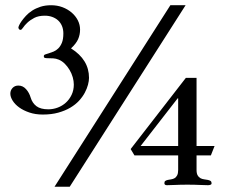

<svg xmlns="http://www.w3.org/2000/svg" viewBox="-20 -706 870 734"><path d="M320.3 -408.2Q320.3 -397 316.4 -382.1Q312.5 -367.2 304.2 -351.6Q295.9 -335.9 282.2 -321Q268.6 -306.2 248.8 -294.4Q229 -282.7 202.9 -275.4Q176.8 -268.1 143.6 -268.1Q115.2 -268.1 92.3 -275.9Q69.3 -283.7 53.2 -295.4Q37.1 -307.1 28.3 -321.3Q19.5 -335.4 19.5 -348.1Q19.5 -360.8 28.1 -369.9Q36.6 -378.9 50.3 -378.9Q67.4 -378.9 79.6 -365.2Q91.8 -351.6 97.2 -333Q103.5 -312 119.4 -300Q135.3 -288.1 164.6 -288.1Q183.1 -288.1 200.7 -294.7Q218.3 -301.3 231.9 -313.7Q245.6 -326.2 253.9 -343.8Q262.2 -361.3 262.2 -382.8Q262.2 -396 258.1 -410.6Q253.9 -425.3 246.1 -438.5Q238.3 -451.7 227.8 -462.2Q217.3 -472.7 204.6 -478Q193.8 -482.4 183.3 -482.9Q172.9 -483.4 165 -483.4Q157.2 -483.4 152.3 -484.4Q147.5 -485.4 147.5 -491.2Q147.5 -496.1 153.1 -498Q158.7 -500 167 -502.4Q175.3 -504.9 184.8 -508.8Q194.3 -512.7 202.6 -520.8Q210.9 -528.8 216.6 -542.5Q222.2 -556.2 222.2 -578.1Q222.2 -594.2 216.8 -606.9Q211.4 -619.6 201.9 -628.2Q192.4 -636.7 179.4 -641.4Q166.5 -646 151.4 -646Q127 -646 110.8 -637.5Q94.7 -628.9 84.2 -618.9Q73.7 -608.9 68.1 -600.3Q62.5 -591.8 58.6 -591.8Q54.7 -591.8 52.5 -594.7Q50.3 -597.7 50.3 -602.1Q50.3 -603 53.2 -609.6Q56.2 -616.2 62.7 -625.5Q69.3 -634.8 79.1 -645.5Q88.9 -656.2 102.8 -665.3Q116.7 -674.3 134.8 -680.2Q152.8 -686 175.3 -686Q198.7 -686 218.8 -678.5Q238.8 -670.9 253.9 -658Q269 -645 277.6 -628.2Q286.1 -611.3 286.1 -592.8Q286.1 -573.2 278.6 -556.2Q271 -539.1 251.5 -521Q320.3 -478 320.3 -408.2ZM246.6 7.8H188.5L631.3 -686H689.5ZM517.6 -147.9H661.1V-330.1H659.2ZM731.4 -147.9H800.3L786.1 -111.8H731.4V-56.2Q731.4 -43 735.6 -35.6Q739.7 -28.3 746.1 -24.9Q752.4 -21.5 760 -20.5Q767.6 -19.5 773.9 -18.3Q780.3 -17.1 784.4 -14.6Q788.6 -12.2 788.6 -5.9Q789.6 -2 785.4 0Q781.2 2 775.4 2Q761.2 2 742.7 1Q724.1 0 696.3 0Q668.5 0 650.1 1Q631.8 2 618.2 2Q608.4 2 608.4 -5.9Q608.4 -12.2 612.3 -14.6Q616.2 -17.1 622.1 -18.3Q627.9 -19.5 634.8 -20.5Q641.6 -21.5 647.5 -24.9Q653.3 -28.3 657.2 -35.6Q661.1 -43 661.1 -56.2V-111.8H494.1L479.5 -136.2L690.4 -408.2H731.4Z"/></svg>

Font: XB Zar
Style: Regular
Weight: 400
Designer: Behnam
Foundry: Irmug
Version: Version 8.005 2009